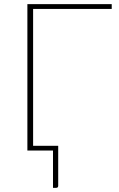

<svg xmlns="http://www.w3.org/2000/svg" viewBox="-20 -723 572 922"><path d="M139 -680V-23H259.5V169Q259.5 179 249.5 179H234.5V0H111.5V-703H516.5V-680Z"/></svg>

Font: Lato ExtraLight
Style: Regular
Weight: 275
Designer: Lukasz Dziedzic with Adam Twardoch and Botio Nikoltchev
Foundry: tyPoland Lukasz Dziedzic
Version: Version 2.015; 2015-08-06; http://www.latofonts.com/